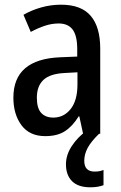

<svg xmlns="http://www.w3.org/2000/svg" viewBox="-20 -570 514 818"><path d="M240 -550Q326 -550 366.5 -502.5Q407 -455 407 -363V0H334L318 -74H315Q289 -32 256.5 -11Q224 10 173 10Q106 10 71.5 -36.5Q37 -83 37 -154Q37 -318 237 -326L309 -329V-361Q309 -418 289.5 -444Q270 -470 230 -470Q201 -470 172 -460.5Q143 -451 111 -434L80 -507Q115 -527 156 -538.5Q197 -550 240 -550ZM256 -259Q193 -256 165 -229.5Q137 -203 137 -154Q137 -109 155.5 -89Q174 -69 207 -69Q252 -69 281 -105.5Q310 -142 310 -210V-262ZM339 115Q339 161 383 161Q396 161 405 159Q414 157 421 154V219Q410 223 396.5 225.5Q383 228 365 228Q313 228 287 202Q261 176 261 130Q261 90 286 52Q311 14 349 -13L402 0Q368 33 353.5 60Q339 87 339 115Z"/></svg>

Font: Noto Sans Telugu Condensed Medium
Style: Regular
Weight: 500
Width: 3
Designer: Jelle Bosma - Monotype Design Team
Foundry: Monotype Imaging Inc.
Version: Version 2.005; ttfautohint (v1.8.4.7-5d5b)